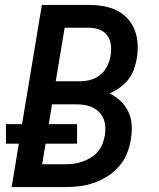

<svg xmlns="http://www.w3.org/2000/svg" viewBox="-20 -755 640 775"><path d="M27 0 56 -175H4V-254H69L149 -735H340Q369 -735 398 -730Q427 -725 452 -712.5Q477 -700 495.5 -679.5Q514 -659 524 -633Q534 -607 535.5 -577.5Q537 -548 532 -518Q528 -496 520 -474Q512 -452 497.5 -433.5Q483 -415 463 -401Q443 -387 422 -378Q447 -366 466.5 -347.5Q486 -329 498 -304Q510 -279 511.5 -250Q513 -221 508 -192Q504 -164 492.5 -135.5Q481 -107 460.5 -83.5Q440 -60 414 -43.5Q388 -27 359.5 -17Q331 -7 302 -3.5Q273 0 245 0ZM205 -427H304Q325 -427 346.5 -433Q368 -439 385.5 -453.5Q403 -468 413 -488.5Q423 -509 426 -530Q430 -552 427.5 -573.5Q425 -595 413 -611.5Q401 -628 381.5 -635.5Q362 -643 340 -643H241ZM150 -92H245Q262 -92 279.5 -94.5Q297 -97 314 -103Q331 -109 347 -119Q363 -129 375 -143Q387 -157 393.5 -174Q400 -191 403 -208Q406 -226 405 -243.5Q404 -261 397.5 -276.5Q391 -292 379 -303.5Q367 -315 352 -322Q337 -329 320 -331.5Q303 -334 285 -334H190L177 -254H291V-175H164Z"/></svg>

Font: Iosevka SS04 Semibold Extended
Style: Italic
Weight: 600
Width: 7
Italic angle: -9°
Monospace: yes
Designer: Belleve Invis
Foundry: Belleve Invis
Version: Version 19.0.0; ttfautohint (v1.8.4)